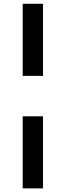

<svg xmlns="http://www.w3.org/2000/svg" viewBox="-20 -788 356 1040"><path d="M213 -377H103V-767.5H213ZM103 232.5V-158H213V232.5Z"/></svg>

Font: Newsreader 6pt SemiBold
Style: Regular
Weight: 600
Designer: Hugues Gentile
Foundry: Production Type
Version: Version 1.003; ttfautohint (v1.8.3)